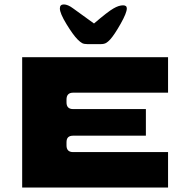

<svg xmlns="http://www.w3.org/2000/svg" viewBox="-20 -846 828 866"><path d="M80 0V-588H738V-428H310Q280 -428 280 -397V-384Q280 -354 310 -354H638V-234H310Q295 -234 287.5 -227Q280 -220 280 -204V-190Q280 -160 310 -160H738V0ZM268 -826Q286 -826 310 -808L404 -740Q467 -794 492 -808Q516 -822 535 -822Q552 -822 552 -808Q552 -788 524 -738.5Q496 -689 477 -668Q467 -657 458 -652Q449 -647 434 -647H374Q359 -647 350.5 -651.5Q342 -656 330 -668Q310 -688 280 -737Q250 -786 250 -808Q250 -826 268 -826Z"/></svg>

Font: Dashboard
Style: Regular
Weight: 400
Designer: jaiki
Version: Version 1.000